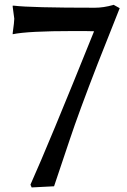

<svg xmlns="http://www.w3.org/2000/svg" viewBox="-20 -781 544 820"><path d="M34.2 -634.8V-639.6Q41 -688.5 41 -701.2Q41 -704.1 34.2 -752V-756.8H39.1Q111.3 -748 385.7 -748Q421.9 -748 463.9 -759.8L464.8 -760.7L491.2 -746.1L397.5 -509.8Q316.4 -300.8 277.3 -183.1Q238.3 -65.4 210.9 14.6L115.2 19.5L110.4 8.8V6.8Q185.5 -160.2 381.8 -647.5Q364.3 -648.4 341.8 -648.4H293.9Q98.6 -648.4 34.2 -634.8Z"/></svg>

Font: GenEi LateMin v2
Style: Medium
Weight: 500
Designer: o_tamon (Modified)
Foundry: o_tamon / Adobe Systems Incorporated / FONT 910 / Philipp H. Poll
Version: Version 2.1;Original Version 1.004